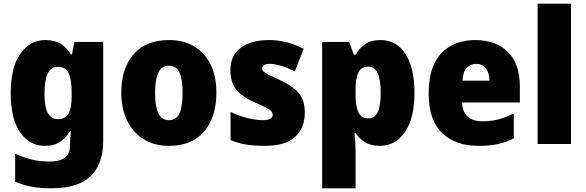

<svg xmlns="http://www.w3.org/2000/svg" viewBox="-20 -780 3173 1040"><path d="M226 -563Q277 -563 309.5 -542.5Q342 -522 364 -485H370L383 -553H539V-17Q539 108 471 174Q403 240 259 240Q199 240 152 231.5Q105 223 62 204V53Q110 74 152.5 84.5Q195 95 250 95Q359 95 359 10V1Q359 -13 360.5 -32.5Q362 -52 365 -70H359Q338 -34 306 -12Q274 10 222 10Q139 10 88.5 -64Q38 -138 38 -275Q38 -413 89.5 -488Q141 -563 226 -563ZM291 -418Q221 -418 221 -272Q221 -200 239 -167.5Q257 -135 293 -135Q335 -135 351.5 -164.5Q368 -194 368 -256V-281Q368 -349 352 -383.5Q336 -418 291 -418Z M1152 -278Q1152 -193 1123.5 -128Q1095 -63 1037.5 -26.5Q980 10 894 10Q815 10 757 -26.5Q699 -63 668 -128Q637 -193 637 -278Q637 -409 703.5 -486Q770 -563 897 -563Q972 -563 1029.5 -530Q1087 -497 1119.5 -433Q1152 -369 1152 -278ZM820 -277Q820 -205 837.5 -167Q855 -129 896 -129Q936 -129 952.5 -167Q969 -205 969 -278Q969 -350 952.5 -387Q936 -424 895 -424Q856 -424 838 -387.5Q820 -351 820 -277Z M1631 -170Q1631 -87 1578.5 -38.5Q1526 10 1413 10Q1361 10 1317 3.5Q1273 -3 1229 -21V-174Q1273 -152 1320.5 -140.5Q1368 -129 1402 -129Q1457 -129 1457 -158Q1457 -169 1449 -178Q1441 -187 1418.5 -198.5Q1396 -210 1352 -229Q1290 -257 1259 -296Q1228 -335 1228 -400Q1228 -480 1284.5 -521.5Q1341 -563 1438 -563Q1489 -563 1533.5 -551Q1578 -539 1625 -516L1577 -393Q1542 -411 1505.5 -422.5Q1469 -434 1442 -434Q1400 -434 1400 -410Q1400 -400 1407.5 -392.5Q1415 -385 1436 -374.5Q1457 -364 1499 -345Q1563 -316 1597 -277.5Q1631 -239 1631 -170Z M2041 -563Q2127 -563 2176 -488.5Q2225 -414 2225 -277Q2225 -138 2173 -64Q2121 10 2039 10Q1988 10 1956.5 -10Q1925 -30 1906 -60H1900Q1902 -35 1904 -11Q1906 13 1906 37V240H1725V-553H1871L1897 -483H1906Q1929 -522 1960 -542.5Q1991 -563 2041 -563ZM1976 -419Q1937 -419 1921.5 -388Q1906 -357 1906 -292V-271Q1906 -205 1921 -172Q1936 -139 1976 -139Q2009 -139 2025.5 -171.5Q2042 -204 2042 -277Q2042 -352 2025 -385.5Q2008 -419 1976 -419Z M2554 -563Q2666 -563 2731 -499Q2796 -435 2796 -310V-225H2483Q2484 -177 2511.5 -150Q2539 -123 2594 -123Q2641 -123 2680.5 -133.5Q2720 -144 2763 -166V-31Q2724 -10 2679 0Q2634 10 2571 10Q2447 10 2374.5 -59.5Q2302 -129 2302 -273Q2302 -419 2370 -491Q2438 -563 2554 -563ZM2560 -434Q2529 -434 2508.5 -413Q2488 -392 2485 -343H2631Q2631 -385 2612 -409.5Q2593 -434 2560 -434Z M3073 0H2892V-760H3073Z"/></svg>

Font: Noto Sans Myanmar SemiCondensed Black
Style: Regular
Weight: 900
Width: 4
Designer: Monotype Design Team
Foundry: Monotype Imaging Inc.
Version: Version 2.107; ttfautohint (v1.8.4.7-5d5b)